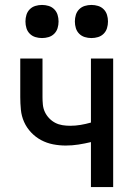

<svg xmlns="http://www.w3.org/2000/svg" viewBox="-20 -757 540 777"><path d="M348 0V-182Q323 -176 297.5 -172Q272 -168 246 -168Q220 -168 194.5 -173Q169 -178 146.5 -190Q124 -202 106 -221Q88 -240 77.5 -263.5Q67 -287 64.5 -313Q62 -339 62 -364V-520H152V-364Q152 -349 153.5 -333.5Q155 -318 161.5 -304Q168 -290 179 -278.5Q190 -267 203.5 -260Q217 -253 232.5 -250.5Q248 -248 264 -248Q285 -248 306 -251.5Q327 -255 348 -261V-520H438V0ZM350 -603Q336 -603 323 -607Q310 -611 300.5 -620.5Q291 -630 287 -643Q283 -656 283 -670Q283 -684 287 -697Q291 -710 300.5 -719.5Q310 -729 323 -733Q336 -737 350 -737Q364 -737 377 -733Q390 -729 399.5 -719.5Q409 -710 413 -697Q417 -684 417 -670Q417 -656 413 -643Q409 -630 399.5 -620.5Q390 -611 377 -607Q364 -603 350 -603ZM150 -603Q136 -603 123 -607Q110 -611 100.5 -620.5Q91 -630 87 -643Q83 -656 83 -670Q83 -684 87 -697Q91 -710 100.5 -719.5Q110 -729 123 -733Q136 -737 150 -737Q164 -737 177 -733Q190 -729 199.5 -719.5Q209 -710 213 -697Q217 -684 217 -670Q217 -656 213 -643Q209 -630 199.5 -620.5Q190 -611 177 -607Q164 -603 150 -603Z"/></svg>

Font: Iosevka Term Medium
Style: Regular
Weight: 500
Monospace: yes
Designer: Belleve Invis
Foundry: Belleve Invis
Version: Version 26.3.1